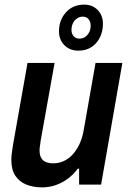

<svg xmlns="http://www.w3.org/2000/svg" viewBox="-20 -798 562 830"><path d="M162 12Q124 12 94 0Q64 -12 46.5 -38Q29 -64 29 -107Q29 -122 31.5 -139.5Q34 -157 37 -176L99 -526H216L156 -191Q155 -179 153 -168.5Q151 -158 151 -149Q151 -128 158 -115.5Q165 -103 178.5 -97.5Q192 -92 210 -92Q233 -92 254 -101Q275 -110 292.5 -128.5Q310 -147 323 -174Q336 -201 342 -236L393 -526H509L417 0H322V-69H316Q299 -45 274.5 -26.5Q250 -8 221.5 2Q193 12 162 12ZM319 -579Q282 -579 258.5 -602.5Q235 -626 235 -663Q235 -711 265 -744.5Q295 -778 344 -778Q380 -778 402.5 -754.5Q425 -731 425 -695Q425 -663 412 -636.5Q399 -610 375.5 -594.5Q352 -579 319 -579ZM323 -631Q338 -631 348.5 -638.5Q359 -646 365.5 -658.5Q372 -671 372 -686Q372 -704 363 -715Q354 -726 338 -726Q324 -726 312.5 -718Q301 -710 295 -697Q289 -684 289 -668Q289 -652 298.5 -641.5Q308 -631 323 -631Z"/></svg>

Font: Archivo SemiCondensed SemiBold
Style: Italic
Weight: 600
Width: 4
Italic angle: -10°
Designer: Hector Gatti
Foundry: Omnibus-Type
Version: Version 2.001